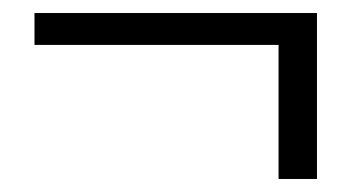

<svg xmlns="http://www.w3.org/2000/svg" viewBox="-20 -325 540 295"><path d="M467 -305V-50H408V-256H33V-305Z"/></svg>

Font: GFS Neohellenic Rg
Style: Bold Italic
Weight: 700
Italic angle: -12°
Designer: Designed by Takis Katsoulidis and George D. Matthiopoulos.
Foundry: Designed by Takis Katsoulidis and George D. Matthiopoulos.
Version: Version 1.0